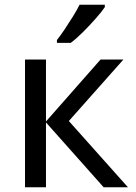

<svg xmlns="http://www.w3.org/2000/svg" viewBox="-20 -786 569 806"><path d="M402 -536H498L269 -278L517 0H415L173 -272V0H85V-536H173V-276ZM420 -766V-756Q408 -738 383 -709.5Q358 -681 329.5 -652.5Q301 -624 277 -606H219V-618Q234 -637 251.5 -663Q269 -689 286 -716.5Q303 -744 314 -766Z"/></svg>

Font: Noto IKEA Simplified Chinese
Style: Regular
Weight: 400
Designer: Monotype Design Team
Foundry: Monotype Imaging Inc.
Version: Version 1.100